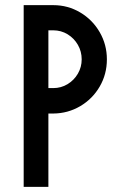

<svg xmlns="http://www.w3.org/2000/svg" viewBox="-20 -726 461 746"><path d="M139.3 -383.7H186.7Q217.4 -383.7 242.7 -399.1Q267.9 -414.5 282.7 -440Q297.4 -465.5 297.4 -495.4Q297.4 -525.8 282.7 -551.6Q267.9 -577.3 242.7 -592.8Q217.4 -608.2 186.7 -608.2H151.4V-706H187.2Q243.9 -706 291.7 -677.6Q339.5 -649.2 367.4 -600.9Q395.3 -552.6 395.3 -495.4Q395.3 -437.7 367.4 -389.7Q339.5 -341.7 291.7 -313.5Q243.9 -285.4 187.2 -284.9H139.3ZM72 -706H168V0H72Z"/></svg>

Font: Lineal Thin
Style: Regular
Weight: 200
Designer: Created by Frank Adebiaye with contributions from Anton Moglia & Ariel Martín Pérez
Created by Frank ADEBIAYE with FontF
Foundry: Velvetyne Type Foundry
Version: Version 2.000;Glyphs 3.2 (3227)